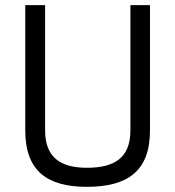

<svg xmlns="http://www.w3.org/2000/svg" viewBox="-20 -716 680 745"><path d="M155 -210V-696H78V-210C78 -51 165 9 317 9C475 9 562 -52 562 -210V-696H486V-210C486 -101 421 -65 317 -65C219 -65 155 -102 155 -210Z"/></svg>

Font: TitilliumText22L
Style: 400 wt
Weight: 400
Designer: Campivisivi
Foundry: Campivisivi
Version: 1.000